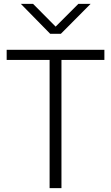

<svg xmlns="http://www.w3.org/2000/svg" viewBox="-20 -976 574 996"><path d="M14.6 -665V-717.8H521.5V-665H298.8V0H237.3V-665ZM87.9 -956.1H151.4L268.6 -837.9L386.7 -956.1H450.2L295.9 -800.8H240.2Z"/></svg>

Font: Gothic A1 Light
Style: Regular
Weight: 300
Version: Version 2.50